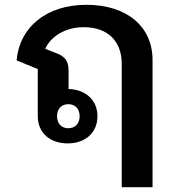

<svg xmlns="http://www.w3.org/2000/svg" viewBox="-20 -584 740 798"><path d="M486 194H614V-335C614 -474 507 -564 339 -564C174 -564 61 -472 49 -333L137 -297V-101C137 -31 189 12 261 12C333 12 385 -31 385 -101C385 -169 335 -212 265 -214V-289C265 -331 251 -350 209 -365L168 -381C190 -431 250 -471 328 -471C430 -471 486 -411 486 -318ZM264 -151C292 -151 311 -132 311 -101C311 -70 292 -51 264 -51C236 -51 217 -70 217 -101C217 -132 236 -151 264 -151Z"/></svg>

Font: IBM Plex Thai Looped SemiBold
Style: Regular
Weight: 600
Designer: Mike Abbink, Paul van der Laan, Pieter van Rosmalen, Ben Mitchell, Mark Frömberg
Foundry: Bold Monday
Version: Version 1.0